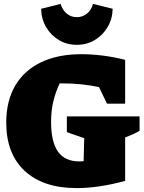

<svg xmlns="http://www.w3.org/2000/svg" viewBox="-20 -952 739 985"><path d="M374 13Q202 13 107 -75Q12 -163 12 -323Q12 -434 58 -512.5Q104 -591 190.5 -632.5Q277 -674 398 -674Q449 -674 506 -667Q563 -660 622 -645V-420H529L488 -505Q399 -524 308 -524Q297 -524 286 -524Q264 -477 253 -429.5Q242 -382 242 -327Q242 -224 277.5 -174Q313 -124 387 -124Q398 -124 409 -125L412 -243L323 -274V-355H696V-281Q681 -272 662.5 -263.5Q644 -255 622 -247V-24Q552 -5 490 4Q428 13 374 13ZM374 -722Q323 -722 282 -746.5Q241 -771 216.5 -813Q192 -855 191 -907L291 -932Q300 -901 322 -882.5Q344 -864 374 -864Q404 -864 426.5 -882.5Q449 -901 457 -932L558 -907Q557 -855 532 -813Q507 -771 466 -746.5Q425 -722 374 -722Z"/></svg>

Font: Piazzolla Black
Style: Regular
Weight: 900
Designer: Juan Pablo del Peral
Foundry: Huerta Tipografica
Version: Version 1.330